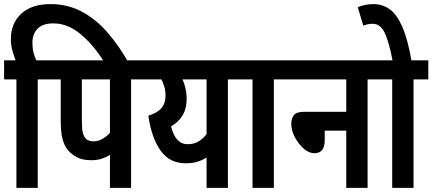

<svg xmlns="http://www.w3.org/2000/svg" viewBox="-20 -916 2108 936"><path d="M60 -529H0V-622H56Q48 -643 40.5 -669Q33 -695 33 -726Q33 -802 83.5 -849Q134 -896 226 -896Q310 -896 378.5 -859.5Q447 -823 502.5 -759.5Q558 -696 604 -615H487Q435 -698 372.5 -750Q310 -802 240 -802Q188 -802 163 -776Q138 -750 138 -708Q138 -680 143.5 -659Q149 -638 157 -622H236V-529H164V0H60Z M619 -529V0H516V-161Q497 -149 475 -142Q453 -135 424 -135Q382 -135 355 -149.5Q328 -164 311 -184Q293 -207 284.5 -239.5Q276 -272 276 -333V-529H224V-622H692V-529ZM516 -529H379V-335Q379 -293 382.5 -274.5Q386 -256 395 -244Q408 -227 435 -227Q459 -227 479 -238.5Q499 -250 516 -268Z M1163 -622V-529H1091V0H987V-148Q966 -135 942 -127.5Q918 -120 885 -120Q807 -120 763 -181.5Q719 -243 703 -352Q746 -365 766.5 -388Q787 -411 787 -452Q787 -473 781 -493Q775 -513 767 -529H680V-622ZM814 -300Q835 -213 894 -213Q925 -213 947 -226Q969 -239 987 -262V-529H870Q879 -508 884.5 -484.5Q890 -461 890 -436Q890 -385 869 -352Q848 -319 814 -300Z M1315 -529V0H1211V-529H1151V-622H1387V-529Z M1375 -622H1844V-529H1772V0H1668V-279H1563V-232Q1563 -169 1512 -169Q1486 -169 1460 -192Q1434 -215 1417 -248Q1400 -281 1400 -311Q1400 -339 1413 -355Q1426 -371 1463 -371H1668V-529H1375Z M1996 -529V0H1892V-529H1832V-622H2068V-529ZM1895 -615Q1875 -718 1854 -759Q1833 -800 1798 -800Q1773 -800 1751 -791L1724 -881Q1762 -896 1800 -896Q1844 -896 1879 -871.5Q1914 -847 1941 -786Q1968 -725 1987 -615Z"/></svg>

Font: Noto Sans Devanagari UI ExtraCondensed SemiBold
Style: Regular
Weight: 600
Width: 2
Designer: Jelle Bosma - Monotype Design Team
Foundry: Monotype Imaging Inc.
Version: Version 2.004; ttfautohint (v1.8.4.7-5d5b)